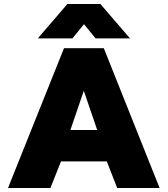

<svg xmlns="http://www.w3.org/2000/svg" viewBox="-20 -940 838 960"><path d="M317 -920H482L630 -748H458L400 -819L342 -748H169ZM300 -699H499L778 0H566L514 -133H285L232 0H20ZM466 -290 399 -486 332 -290Z"/></svg>

Font: Prompt ExtraBold
Style: Regular
Weight: 800
Designer: Katatrad Team
Foundry: CadsonDemak
Version: Version 1.000